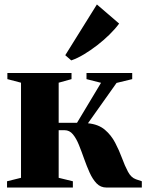

<svg xmlns="http://www.w3.org/2000/svg" viewBox="-20 -839 658 859"><path d="M11.5 0V-28L74 -43.5V-469L13 -485V-512.5H300V-485L242.5 -469V-289.5H324.5L432 -468.5L367 -485V-512.5H571.5V-485L501.5 -468L373.5 -287.5Q420 -283 448.8 -258.8Q477.5 -234.5 495.2 -200.5Q513 -166.5 525.8 -131.8Q538.5 -97 552.5 -70.8Q566.5 -44.5 588 -37L614.5 -28V0H456Q430 0 412.2 -18.5Q394.5 -37 381.2 -66.2Q368 -95.5 356.5 -128.2Q345 -161 333.2 -190.2Q321.5 -219.5 306.2 -238Q291 -256.5 269 -256.5H242.5V-43.5L306 -28V0ZM298.5 -569 272 -592 413.5 -819 513 -733.5Q495 -709 469.5 -684Q444 -659 414.5 -636.2Q385 -613.5 355.5 -595.8Q326 -578 299.5 -569Z"/></svg>

Font: Merriweather 120pt Black
Style: Regular
Weight: 900
Designer: Eben Sorkin
Foundry: Eben Sorkin
Version: Version 2.100